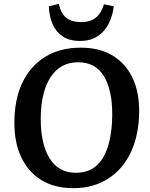

<svg xmlns="http://www.w3.org/2000/svg" viewBox="-20 -964 783 999"><path d="M55 -328Q55 -447 96.5 -534Q138 -621 215.5 -668.5Q293 -716 400 -716Q498 -716 566 -675Q634 -634 669.5 -559Q705 -484 704 -382Q703 -263 661.5 -173.5Q620 -84 543 -34.5Q466 15 361 15Q263 15 194.5 -27.5Q126 -70 90 -147Q54 -224 55 -328ZM192 -349Q191 -217 237.5 -141Q284 -65 375 -65Q469 -65 515.5 -142.5Q562 -220 564 -363Q565 -494 521 -567Q477 -640 386 -640Q294 -640 243.5 -563Q193 -486 192 -349ZM286 -944Q297 -893 325.5 -871Q354 -849 402 -849Q451 -849 479.5 -873Q508 -897 521 -942L572 -931Q566 -882 545.5 -841Q525 -800 488 -775.5Q451 -751 396 -751Q341 -751 306 -774.5Q271 -798 253.5 -839Q236 -880 234 -931Z"/></svg>

Font: Literata 12pt SemiBold
Style: Italic
Weight: 600
Italic angle: -2°
Designer: Latin by Veronika Burian and Jose Scaglione. Greek by Irene Vlachou. Cyrillic by Vera Evstafieva
Foundry: TypeTogether
Version: Version 3.002